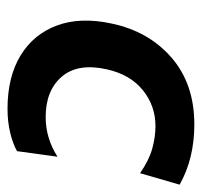

<svg xmlns="http://www.w3.org/2000/svg" viewBox="-33 -517 562 536"><g transform="rotate(90 248.0 -249.0)"><path d="M283.5 11Q195 11 135.2 -25.2Q75.5 -61.5 51.2 -126.8Q27 -192 45.5 -278.5Q67 -382.5 140.5 -446.5Q214 -510.5 327.5 -510.5Q422.5 -510.5 495.5 -469.5L463.5 -359Q427.5 -384 395 -393Q362.5 -402 332 -402Q275.5 -402 231.8 -366.8Q188 -331.5 173.5 -266Q155.5 -185.5 194 -140.5Q232.5 -95.5 307 -95.5Q365.5 -95.5 417.5 -128.5L402 -15.5Q381.5 -4 350.8 3.5Q320 11 283.5 11Z"/></g></svg>

Font: Commissioner SemiBold
Style: Italic
Weight: 600
Italic angle: -12°
Designer: Kostas Bartsokas
Foundry: Kostas Bartsokas
Version: Version 1.000; ttfautohint (v1.8.3)